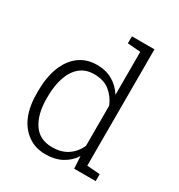

<svg xmlns="http://www.w3.org/2000/svg" viewBox="-181 -885 952 1019"><g transform="rotate(30 295.5 -376.0)"><path d="M246.6 10.3Q183.6 10.3 138.2 -22Q44.9 -88.4 44.9 -249.5V-259.8Q44.9 -345.2 68.8 -406.7Q92.8 -469.2 138.4 -503.7Q184.1 -538.1 247.6 -538.1Q302.7 -538.1 343.5 -514.6Q384.3 -491.2 410.6 -449.2V-712.4L331.1 -718.8V-761.7H469.2V-48.8L548.8 -42.5V0H417L412.6 -74.7Q386.7 -34.7 344.7 -12.2Q302.7 10.3 246.6 10.3ZM257.3 -40Q314.5 -40 352.5 -65.9Q390.6 -91.8 410.6 -136.2V-382.8Q391.6 -428.7 355 -458.3Q318.4 -487.8 258.3 -487.8Q207.5 -487.8 172.9 -459Q138.7 -430.2 121.3 -378.9Q104 -327.6 104 -259.8V-249.5Q104 -153.8 142.3 -96.9Q180.7 -40 257.3 -40Z"/></g></svg>

Font: Hanuman Light
Style: Regular
Weight: 300
Designer: Danh Hong
Version: Version 8.002; ttfautohint (v1.8.3)